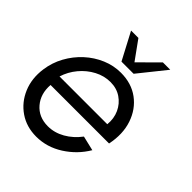

<svg xmlns="http://www.w3.org/2000/svg" viewBox="-205 -824 962 962"><g transform="rotate(45 276.0 -343.0)"><path d="M208 13Q139 13 87.2 -22.5Q35.5 -58 10.2 -117.8Q-15 -177.5 -5 -250Q2.5 -305 28.8 -352.8Q55 -400.5 94.5 -436.8Q134 -473 182.2 -493.5Q230.5 -514 282 -514Q357 -514 409.8 -475Q462.5 -436 485 -369.5Q507.5 -303 490.5 -221H76Q71 -154.5 108.8 -110Q146.5 -65.5 212 -65Q259 -65 302 -89.5Q345 -114 377 -156.5L455 -138Q415.5 -71.5 349.2 -29.2Q283 13 208 13ZM77.5 -283H416Q420.5 -327 403.8 -363.5Q387 -400 354.5 -422Q322 -444 278 -444Q234 -444 193.2 -422.5Q152.5 -401 122 -364.5Q91.5 -328 77.5 -283ZM244.5 -555 168.5 -699H220.5L293 -598.5L394 -699H446L330.5 -555Z"/></g></svg>

Font: Urbanist
Style: Italic
Weight: 400
Italic angle: -8°
Designer: Corey Hu
Foundry: Corey Hu
Version: Version 1.330; ttfautohint (v1.8.4.7-5d5b)